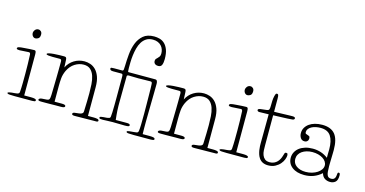

<svg xmlns="http://www.w3.org/2000/svg" viewBox="-87 -1227 3206 1688"><g transform="rotate(15 1516.0 -383.0)"><path d="M2 0ZM172 -28H234Q256 -28 269 -24.5Q282 -21 282 -13Q282 -4 272.5 -2Q263 0 252 0H93Q69 0 46.5 -1.5Q24 -3 24 -12Q24 -22 88 -26Q110 -28 118.5 -32Q127 -36 128 -47Q131 -85 131.5 -131Q132 -177 132 -213Q132 -259 131 -301.5Q130 -344 128 -389Q127 -397 124 -401.5Q121 -406 113 -406Q108 -406 96 -405Q84 -404 71 -403.5Q58 -403 46 -402Q34 -401 30 -401Q22 -401 12 -402.5Q2 -404 2 -412Q2 -421 16 -425Q30 -429 65 -431Q87 -433 114 -434.5Q141 -436 154 -436Q166 -436 169 -426.5Q172 -417 172 -401ZM102 -580Q102 -585 104.5 -592Q107 -599 112 -605.5Q117 -612 124.5 -616.5Q132 -621 143 -621Q157 -621 167 -611Q177 -601 177 -584Q177 -557 163.5 -547.5Q150 -538 136 -538Q122 -538 112 -550Q102 -562 102 -580Z M760 1H814Q829 1 844.5 4Q860 7 860 18Q860 24 855 26.5Q850 29 843 29Q840 29 825 29Q810 29 789 29.5Q768 30 744 30Q720 30 699 30.5Q678 31 663 31Q648 31 645 31Q621 31 621 19Q621 6 644 4Q665 2 678.5 0Q692 -2 700 -5.5Q708 -9 712 -14.5Q716 -20 716 -30Q718 -75 719 -119.5Q720 -164 720 -196Q720 -235 717.5 -275.5Q715 -316 704 -349.5Q693 -383 670.5 -404Q648 -425 608 -425Q567 -425 528.5 -401Q490 -377 467 -329Q450 -292 447 -257.5Q444 -223 444 -186V-44H511Q525 -44 535 -41Q545 -38 545 -29Q545 -15 511 -15Q508 -15 495 -15Q482 -15 463.5 -15Q445 -15 423.5 -14.5Q402 -14 383 -14Q364 -14 350 -14Q336 -14 333 -14Q316 -14 309 -16.5Q302 -19 302 -24Q302 -31 309.5 -35.5Q317 -40 329 -41L374 -44Q389 -45 395 -54Q401 -63 402 -95Q403 -142 404 -179.5Q405 -217 405.5 -252Q406 -287 406.5 -322Q407 -357 407 -398Q407 -408 404 -414Q401 -420 392 -420H323Q305 -420 286.5 -422Q268 -424 268 -431Q268 -438 286.5 -442Q305 -446 330 -448Q355 -450 381 -450.5Q407 -451 422 -451Q434 -451 439.5 -446.5Q445 -442 446 -425L449 -357Q472 -403 514.5 -429Q557 -455 608 -455Q634 -455 661 -446Q688 -437 710 -415Q732 -393 746 -355.5Q760 -318 760 -260Z M1270 -428Q1270 -393 1269 -346.5Q1268 -300 1267.5 -252Q1267 -204 1266 -158Q1265 -112 1265 -77Q1265 -66 1265 -52Q1265 -38 1265 -23Q1265 -8 1265.5 6.5Q1266 21 1266 31H1330Q1353 31 1365.5 34.5Q1378 38 1378 47Q1378 55 1368 57Q1358 59 1348 59H1193Q1169 59 1146.5 57.5Q1124 56 1124 47Q1124 39 1144.5 37Q1165 35 1188 33Q1213 31 1219 27.5Q1225 24 1227 12Q1230 -8 1231 -48Q1232 -88 1232 -145Q1232 -185 1231.5 -230Q1231 -275 1230.5 -314Q1230 -353 1229.5 -381.5Q1229 -410 1228 -418Q1227 -426 1224 -430.5Q1221 -435 1210 -435Q1207 -435 1192.5 -434.5Q1178 -434 1160.5 -434Q1143 -434 1126.5 -433.5Q1110 -433 1102 -433Q1094 -433 1081 -433.5Q1068 -434 1055.5 -434Q1043 -434 1032 -434.5Q1021 -435 1016 -435Q998 -435 998 -424Q998 -420 998 -401Q998 -382 997.5 -354.5Q997 -327 997 -295Q997 -263 996.5 -234.5Q996 -206 996 -184Q996 -162 996 -155Q996 -133 997.5 -111.5Q999 -90 1000.5 -72Q1002 -54 1003.5 -42.5Q1005 -31 1005 -28H1107Q1136 -28 1136 -14Q1136 -7 1128 -4Q1120 -1 1094 -1Q1085 -1 1071 -1.5Q1057 -2 1041.5 -2Q1026 -2 1010.5 -2.5Q995 -3 984 -3Q957 -3 931.5 -1.5Q906 0 895 0Q881 0 871 -1.5Q861 -3 861 -11Q861 -19 871.5 -21Q882 -23 893 -24Q914 -25 926.5 -26.5Q939 -28 945 -30.5Q951 -33 953 -36Q955 -39 956 -45Q958 -57 959 -85Q960 -113 960.5 -149Q961 -185 961 -224.5Q961 -264 961 -300V-409Q961 -423 958.5 -429Q956 -435 948 -435H871Q854 -435 848 -440.5Q842 -446 842 -452Q842 -460 849 -461.5Q856 -463 874 -463H948Q957 -463 959 -475Q961 -487 961 -509Q962 -558 967 -613.5Q972 -669 990 -716Q1008 -763 1044 -794Q1080 -825 1143 -825Q1167 -825 1192 -818.5Q1217 -812 1237.5 -793Q1258 -774 1270.5 -741Q1283 -708 1283 -656Q1283 -624 1275 -603.5Q1267 -583 1241 -583Q1224 -583 1212.5 -592Q1201 -601 1201 -618Q1201 -631 1207 -637.5Q1213 -644 1220.5 -651Q1228 -658 1234.5 -667.5Q1241 -677 1241 -697Q1241 -715 1235 -732.5Q1229 -750 1216.5 -764Q1204 -778 1184.5 -786.5Q1165 -795 1139 -795Q1104 -795 1079.5 -779.5Q1055 -764 1039.5 -738.5Q1024 -713 1015.5 -680.5Q1007 -648 1003 -615Q999 -582 998.5 -551.5Q998 -521 998 -498Q998 -475 999.5 -469Q1001 -463 1006 -463H1248Q1260 -463 1265 -453.5Q1270 -444 1270 -428Z M1847 1H1901Q1916 1 1931.5 4Q1947 7 1947 18Q1947 24 1942 26.5Q1937 29 1930 29Q1927 29 1912 29Q1897 29 1876 29.5Q1855 30 1831 30Q1807 30 1786 30.5Q1765 31 1750 31Q1735 31 1732 31Q1708 31 1708 19Q1708 6 1731 4Q1752 2 1765.5 0Q1779 -2 1787 -5.5Q1795 -9 1799 -14.5Q1803 -20 1803 -30Q1805 -75 1806 -119.5Q1807 -164 1807 -196Q1807 -235 1804.5 -275.5Q1802 -316 1791 -349.5Q1780 -383 1757.5 -404Q1735 -425 1695 -425Q1654 -425 1615.5 -401Q1577 -377 1554 -329Q1537 -292 1534 -257.5Q1531 -223 1531 -186V-44H1598Q1612 -44 1622 -41Q1632 -38 1632 -29Q1632 -15 1598 -15Q1595 -15 1582 -15Q1569 -15 1550.5 -15Q1532 -15 1510.5 -14.5Q1489 -14 1470 -14Q1451 -14 1437 -14Q1423 -14 1420 -14Q1403 -14 1396 -16.5Q1389 -19 1389 -24Q1389 -31 1396.5 -35.5Q1404 -40 1416 -41L1461 -44Q1476 -45 1482 -54Q1488 -63 1489 -95Q1490 -142 1491 -179.5Q1492 -217 1492.5 -252Q1493 -287 1493.5 -322Q1494 -357 1494 -398Q1494 -408 1491 -414Q1488 -420 1479 -420H1410Q1392 -420 1373.5 -422Q1355 -424 1355 -431Q1355 -438 1373.5 -442Q1392 -446 1417 -448Q1442 -450 1468 -450.5Q1494 -451 1509 -451Q1521 -451 1526.5 -446.5Q1532 -442 1533 -425L1536 -357Q1559 -403 1601.5 -429Q1644 -455 1695 -455Q1721 -455 1748 -446Q1775 -437 1797 -415Q1819 -393 1833 -355.5Q1847 -318 1847 -260Z M1932 0ZM2102 -28H2164Q2186 -28 2199 -24.5Q2212 -21 2212 -13Q2212 -4 2202.5 -2Q2193 0 2182 0H2023Q1999 0 1976.5 -1.5Q1954 -3 1954 -12Q1954 -22 2018 -26Q2040 -28 2048.5 -32Q2057 -36 2058 -47Q2061 -85 2061.5 -131Q2062 -177 2062 -213Q2062 -259 2061 -301.5Q2060 -344 2058 -389Q2057 -397 2054 -401.5Q2051 -406 2043 -406Q2038 -406 2026 -405Q2014 -404 2001 -403.5Q1988 -403 1976 -402Q1964 -401 1960 -401Q1952 -401 1942 -402.5Q1932 -404 1932 -412Q1932 -421 1946 -425Q1960 -429 1995 -431Q2017 -433 2044 -434.5Q2071 -436 2084 -436Q2096 -436 2099 -426.5Q2102 -417 2102 -401ZM2032 -580Q2032 -585 2034.5 -592Q2037 -599 2042 -605.5Q2047 -612 2054.5 -616.5Q2062 -621 2073 -621Q2087 -621 2097 -611Q2107 -601 2107 -584Q2107 -557 2093.5 -547.5Q2080 -538 2066 -538Q2052 -538 2042 -550Q2032 -562 2032 -580Z M2291 -424Q2272 -424 2248 -423Q2224 -422 2206 -422Q2200 -422 2193.5 -425Q2187 -428 2187 -436Q2187 -441 2192 -444.5Q2197 -448 2211 -450L2262 -456Q2282 -458 2286 -468Q2290 -478 2290 -500Q2290 -521 2291 -545.5Q2292 -570 2297 -590Q2302 -610 2306 -614Q2310 -618 2315 -618Q2323 -618 2327 -611.5Q2331 -605 2331 -575V-458Q2340 -458 2364.5 -458.5Q2389 -459 2416 -460Q2443 -461 2466.5 -461.5Q2490 -462 2497 -462Q2523 -462 2523 -449Q2523 -444 2519 -439.5Q2515 -435 2506 -434Q2462 -430 2417 -429Q2372 -428 2331 -426V-152Q2331 -131 2332 -107.5Q2333 -84 2340.5 -64.5Q2348 -45 2363.5 -32Q2379 -19 2408 -19Q2430 -19 2447 -27Q2464 -35 2475.5 -47Q2487 -59 2494.5 -73.5Q2502 -88 2506 -102Q2511 -118 2514 -127.5Q2517 -137 2528 -137Q2539 -137 2541 -129.5Q2543 -122 2543 -117Q2543 -103 2535 -81Q2527 -59 2509.5 -38.5Q2492 -18 2465 -3.5Q2438 11 2401 11Q2344 11 2317 -30Q2307 -45 2301.5 -62.5Q2296 -80 2293 -98.5Q2290 -117 2289.5 -134Q2289 -151 2289 -165Z M2884 -219Q2884 -232 2884.5 -244.5Q2885 -257 2885 -264Q2885 -342 2857 -384.5Q2829 -427 2763 -427Q2741 -427 2720 -422.5Q2699 -418 2682.5 -409Q2666 -400 2656 -387Q2646 -374 2646 -358Q2646 -346 2652 -343Q2658 -340 2666 -338Q2674 -336 2682.5 -331.5Q2691 -327 2691 -311Q2691 -296 2681.5 -286Q2672 -276 2655 -276Q2632 -276 2619.5 -294.5Q2607 -313 2607 -339Q2607 -366 2619.5 -387.5Q2632 -409 2653.5 -424.5Q2675 -440 2705 -448.5Q2735 -457 2771 -457Q2850 -457 2887.5 -412Q2925 -367 2925 -268Q2925 -256 2924.5 -237.5Q2924 -219 2923.5 -199Q2923 -179 2922.5 -158.5Q2922 -138 2922 -122Q2922 -91 2924 -71Q2926 -51 2931.5 -39.5Q2937 -28 2945.5 -23.5Q2954 -19 2966 -19Q2980 -19 2988 -23.5Q2996 -28 3000.5 -36Q3005 -44 3006.5 -54.5Q3008 -65 3009 -76Q3010 -88 3019 -88Q3027 -88 3029.5 -82Q3032 -76 3032 -65Q3032 -22 3013 -5.5Q2994 11 2965 11Q2938 11 2916.5 -2.5Q2895 -16 2886 -48Q2854 -19 2815.5 -4Q2777 11 2730 11Q2660 11 2618.5 -21Q2577 -53 2577 -106Q2577 -133 2589 -156.5Q2601 -180 2623 -197Q2645 -214 2676 -223.5Q2707 -233 2745 -233Q2783 -233 2818 -222Q2853 -211 2884 -187ZM2618 -106Q2618 -66 2650.5 -42.5Q2683 -19 2735 -19Q2765 -19 2792 -27Q2819 -35 2839.5 -48.5Q2860 -62 2872 -79.5Q2884 -97 2884 -117Q2884 -135 2873.5 -151Q2863 -167 2845 -178.5Q2827 -190 2802.5 -196.5Q2778 -203 2750 -203Q2722 -203 2698 -196Q2674 -189 2656 -176.5Q2638 -164 2628 -146Q2618 -128 2618 -106Z"/></g></svg>

Font: Life Savers
Style: Regular
Weight: 400
Designer: Pablo Impallari, Rodrigo Fuenzalida, Brenda Gallo
Foundry: Pablo Impallari, Rodrigo Fuenzalida, Brenda Gallo
Version: Version 3.001; ttfautohint (v0.95) -l 8 -r 50 -G 200 -x 14 -